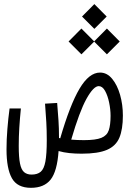

<svg xmlns="http://www.w3.org/2000/svg" viewBox="-20 -733 626 920"><path d="M371.1 3.4Q339.8 3.4 312.3 0.5Q284.7 -2.4 260.7 -9.3Q253.9 87.9 222.7 127.4Q191.4 167 128.4 167Q63 167 37.1 121.1Q11.2 75.2 11.2 -17.6Q11.2 -64 15.4 -115.2Q19.5 -166.5 25.9 -213.4H80.1Q75.2 -164.6 72.5 -121.1Q69.8 -77.6 69.8 -34.2Q69.8 21 75.9 50.8Q82 80.6 95.7 92Q109.4 103.5 131.3 103.5Q159.2 103.5 175 90.1Q190.9 76.7 197.5 41Q204.1 5.4 204.1 -61.5Q204.1 -109.4 201.9 -147.2Q199.7 -185.1 195.8 -236.3L253.9 -239.7Q257.8 -190.9 260.3 -154.8Q262.7 -118.7 262.7 -75.2Q262.7 -73.2 262.7 -71.8Q265.6 -71.3 268.6 -70.3Q315.4 -231 361.1 -308.1Q406.7 -385.3 459.5 -385.3Q492.7 -385.3 517.3 -355.5Q542 -325.7 555.4 -278.6Q568.8 -231.4 568.8 -179.2Q568.8 -113.3 552 -73.2Q535.2 -33.2 492.4 -14.9Q449.7 3.4 371.1 3.4ZM321.3 -64Q349.6 -61.5 382.3 -61.5Q438.5 -61.5 465.6 -72.5Q492.7 -83.5 501.2 -108.9Q509.8 -134.3 509.8 -177.7Q509.8 -208.5 502.9 -241.7Q496.1 -274.9 483.4 -297.6Q470.7 -320.3 453.1 -320.3Q428.2 -320.3 394.5 -259.8Q360.8 -199.2 321.3 -64ZM492.2 -472.7 431.2 -533.7 370.1 -472.7 308.6 -534.2 370.1 -596.2 431.2 -534.7 492.2 -596.2 553.7 -534.2ZM432.1 -594.7 373 -653.8 432.1 -713.4 491.2 -653.8Z"/></svg>

Font: CaskaydiaMono NF Light
Style: Regular
Weight: 300
Designer: Aaron Bell
Foundry: Saja Typeworks
Version: Version 2111.001; ttfautohint (v1.8.4);Nerd Fonts 3.1.1